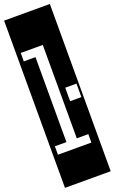

<svg xmlns="http://www.w3.org/2000/svg" viewBox="-222 -961 728 1219"><g transform="rotate(-20 142.5 -352.0)"><path d="M244 0V-57H166V-688H17V-631H96V-57H18V0ZM-12 -917H297V213H-12ZM207 -293H283V-384H207Z"/></g></svg>

Font: Zilla Slab Regular Highlight
Style: Regular
Weight: 410
Designer: Typotheque Type Foundry
Foundry: Typotheque type foundry
Version: Version 1.0; 2017